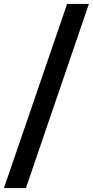

<svg xmlns="http://www.w3.org/2000/svg" viewBox="-45 -835 469 970"><path d="M404 -815 86 115H-25L294 -815Z"/></svg>

Font: QuotatisMedium
Style: Regular
Weight: 500
Designer: Julieta Ulanovsky
Foundry: Quotatis-Medium
Version: Version 4.000;PS 004.000;hotconv 1.0.88;makeotf.lib2.5.64775